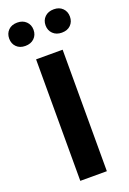

<svg xmlns="http://www.w3.org/2000/svg" viewBox="-193 -936 666 992"><g transform="rotate(-20 140.0 -440.0)"><path d="M0 0ZM67 0V-668H213V0ZM240 -752Q210 -752 191.5 -770Q173 -788 173 -816Q173 -844 191.5 -862Q210 -880 241 -880Q271 -880 289 -862Q307 -844 307 -816Q307 -788 289 -770Q271 -752 240 -752ZM39 -752Q9 -752 -9 -770Q-27 -788 -27 -816Q-27 -844 -9 -862Q9 -880 40 -880Q70 -880 88.5 -862Q107 -844 107 -816Q107 -788 88.5 -770Q70 -752 39 -752Z"/></g></svg>

Font: Gantari
Style: Bold
Weight: 700
Designer: Anugrah Pasau
Foundry: Lafontype
Version: Version 1.000; ttfautohint (v1.6)